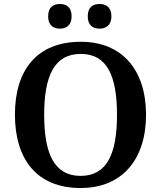

<svg xmlns="http://www.w3.org/2000/svg" viewBox="-20 -935 810 965"><path d="M481 -791C511 -791 540 -807 540 -853C540 -900 511 -915 481 -915C448 -915 421 -900 421 -853C421 -807 448 -791 481 -791ZM281 -791C312 -791 340 -807 340 -853C340 -900 312 -915 281 -915C249 -915 222 -900 222 -853C222 -807 249 -791 281 -791ZM385 10C597 10 714 -137 714 -358C714 -580 597 -725 386 -725C163 -725 55 -580 55 -359C55 -137 163 10 385 10ZM385 -51C252 -51 202 -164 202 -358C202 -552 252 -664 386 -664C519 -664 568 -552 568 -358C568 -164 519 -51 385 -51Z"/></svg>

Font: Noto Serif Gurmukhi SemiBold
Style: Regular
Weight: 600
Designer: Vaibhav Singh and the Monotype Design Team
Foundry: Monotype Imaging Inc.
Version: Version 2.004